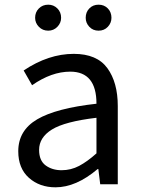

<svg xmlns="http://www.w3.org/2000/svg" viewBox="-20 -787 604 820"><path d="M217 13Q149 13 103.5 -27.5Q58 -68 58 -141Q58 -230 139 -277.5Q220 -325 392 -344Q392 -481 280 -481Q200 -481 117 -423L81 -486Q187 -557 295 -557Q394 -557 438.5 -496Q483 -435 483 -334V0H408L400 -65H397Q305 13 217 13ZM243 -60Q283 -60 318 -78.5Q353 -97 392 -132V-284Q257 -268 202 -234Q147 -200 147 -147Q147 -101 175 -80.5Q203 -60 243 -60ZM186 -656Q162 -656 146 -672.5Q130 -689 130 -711Q130 -735 146 -751Q162 -767 186 -767Q209 -767 225 -751Q241 -735 241 -711Q241 -689 225 -672.5Q209 -656 186 -656ZM401 -656Q377 -656 361.5 -672.5Q346 -689 346 -711Q346 -735 361.5 -751Q377 -767 401 -767Q425 -767 440.5 -751Q456 -735 456 -711Q456 -689 440.5 -672.5Q425 -656 401 -656Z"/></svg>

Font: Source Han Sans & Saira Hybrid
Style: Regular
Weight: 400
Designer: Ryoko NISHIZUKA 西塚涼子 (kana & ideographs); Paul D. Hunt (Latin, Greek & Cyrillic); Wenlong ZHANG 张文龙 (bopomofo); Sandoll 
Foundry: Adobe Systems Incorporated
Version: Version 1.00;August 2, 2021;FontCreator 13.0.0.2675 64-bit